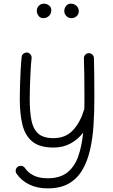

<svg xmlns="http://www.w3.org/2000/svg" viewBox="-20 -788 615 1047"><path d="M127.9 -501.5Q139.2 -500 146.2 -491.2Q153.3 -482.4 152.3 -471.2Q148.9 -440.4 146.7 -399.7Q144.5 -358.9 143.3 -318.6Q142.1 -278.3 142.1 -248.5Q142.1 -179.7 151.4 -132.1Q160.6 -84.5 188.5 -59.6Q216.3 -34.7 271.5 -34.7Q337.4 -34.7 377.4 -77.4Q417.5 -120.1 437 -186.5Q438 -189.9 439.9 -192.4Q440.4 -210.4 440.4 -229Q440.4 -247.6 440.4 -266.6Q440.4 -325.7 439.7 -380.4Q439 -435.1 437.5 -469.2Q437 -480.5 444.6 -489Q452.1 -497.6 463.4 -498Q474.6 -498.5 483.2 -490.7Q491.7 -482.9 492.2 -471.7Q493.2 -437 493.9 -381.8Q494.6 -326.7 494.6 -254.9Q494.6 -178.2 490 -105.5Q485.4 -32.7 470.9 29.8Q456.5 92.3 428.7 139.4Q400.9 186.5 355 212.9Q309.1 239.3 240.2 239.3Q182.6 239.3 139.4 218Q96.2 196.8 70.3 159.2Q64 149.4 65.9 138.4Q67.9 127.4 77.1 121.1Q86.9 114.7 98.1 116.7Q109.4 118.7 115.7 127.9Q133.8 154.8 164.6 169.4Q195.3 184.1 240.2 184.1Q307.1 184.1 346.9 152.6Q386.7 121.1 406.5 64.9Q426.3 8.8 433.6 -64.9Q405.3 -27.8 364.7 -5.6Q324.2 16.6 271.5 16.6Q196.8 16.6 157 -15.6Q117.2 -47.9 102.5 -107.4Q87.9 -167 87.9 -248.5Q87.9 -280.8 89.1 -322.3Q90.3 -363.8 92.5 -405Q94.7 -446.3 98.1 -477.1Q99.1 -488.3 108.2 -495.4Q117.2 -502.4 127.9 -501.5ZM409.7 -727.1Q409.7 -710 397.5 -699.5Q385.3 -689 369.6 -689Q352.5 -689 341.6 -700.9Q330.6 -712.9 330.6 -726.6Q330.6 -744.6 340.8 -756.3Q351.1 -768.1 365.7 -768.1Q384.3 -768.1 397 -756.1Q409.7 -744.1 409.7 -727.1ZM259.8 -733.4Q259.8 -713.9 247.3 -701.4Q234.9 -689 215.3 -689Q200.2 -689 190.4 -701.4Q180.7 -713.9 180.7 -728.5Q180.7 -745.1 191.9 -756.6Q203.1 -768.1 219.7 -768.1Q234.9 -768.1 247.3 -758.3Q259.8 -748.5 259.8 -733.4Z"/></svg>

Font: Mikhak-DS2-FD Light
Style: Regular
Weight: 300
Designer: Amin Abedi
Version: Version 3.2